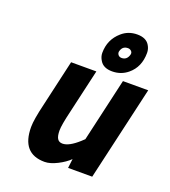

<svg xmlns="http://www.w3.org/2000/svg" viewBox="-137 -844 848 957"><g transform="rotate(20 286.5 -365.5)"><path d="M346 -713Q380 -743 427.5 -743Q475 -743 493 -712Q504 -694 504 -673Q504 -598 453 -556Q418 -527 371 -527Q324 -527 306 -558Q294 -577 294 -597Q294 -668 346 -713ZM393 -606Q420 -606 429 -635Q433 -647 425.5 -655Q418 -663 407 -663Q379 -663 371 -636Q367 -625 373.5 -615.5Q380 -606 393 -606ZM209 12Q87 12 87 -129Q87 -168 108 -255L164 -500H298L244 -265Q226 -190 226 -161Q226 -132 234.5 -118Q243 -104 262 -104Q296 -104 346 -149L362 -164L439 -500H573L458 0H330L336 -49Q313 -26 275.5 -7Q238 12 209 12Z"/></g></svg>

Font: Titillium Web
Style: Bold Italic
Weight: 700
Italic angle: -13°
Version: Version 1.002;PS 57.000;hotconv 1.0.70;makeotf.lib2.5.55311